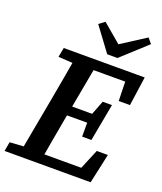

<svg xmlns="http://www.w3.org/2000/svg" viewBox="-159 -987 922 1090"><g transform="rotate(20 302.5 -442.5)"><path d="M0 0 10 -56 132 -64H145L140 0ZM82 0 148 -358Q162 -434 175.5 -510.5Q189 -587 202 -664H329L263 -306Q249 -230 235.5 -153Q222 -76 209 0ZM105 -607 116 -664H250L244 -599H229ZM161 0 166 -59H497L422 -11L492 -179H559L520 0ZM210 -311 215 -368H426L421 -311ZM267 -604 272 -664H605L580 -488H512L508 -648L553 -604ZM386 -227V-330L389 -352L428 -453H484L442 -227ZM288 -885 426 -768H366L548 -885L574 -854L422 -715H360L253 -859Z"/></g></svg>

Font: Source Serif 4 SemiBold
Style: Italic
Weight: 600
Italic angle: -12°
Designer: Frank Grießhammer
Foundry: Adobe Systems Incorporated
Version: Version 4.004;hotconv 1.0.116;makeotfexe 2.5.65601